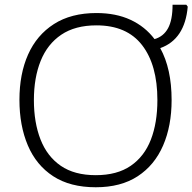

<svg xmlns="http://www.w3.org/2000/svg" viewBox="-20 -780 812 810"><path d="M704 -358Q704 -249 668 -166Q632 -83 561 -36.5Q490 10 384 10Q276 10 204.5 -36.5Q133 -83 97.5 -166.5Q62 -250 62 -359Q62 -468 98.5 -550Q135 -632 207.5 -678.5Q280 -725 387 -725Q469 -725 530.5 -696.5Q592 -668 632 -615Q670 -626 689 -661Q708 -696 708 -760H766L772 -752Q760 -614 656 -577Q704 -490 704 -358ZM123 -358Q123 -263 151 -191.5Q179 -120 236.5 -80.5Q294 -41 384 -41Q474 -41 531.5 -80.5Q589 -120 616.5 -191Q644 -262 644 -358Q644 -506 579.5 -589.5Q515 -673 387 -673Q297 -673 238.5 -633.5Q180 -594 151.5 -523Q123 -452 123 -358Z"/></svg>

Font: BC Sans Light
Style: Regular
Weight: 300
Designer: Monotype Design Team
Foundry: Monotype Imaging Inc.
Version: Version 2.000;GOOG;noto-source:20170915:90ef993387c0